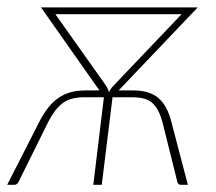

<svg xmlns="http://www.w3.org/2000/svg" viewBox="-33 -514 602 534"><path d="M255 -285.5Q261 -277 264.8 -270.8Q268.5 -264.5 270 -257.5Q273 -264.5 278.2 -270.8Q283.5 -277 292 -285.5L472 -474.5H121ZM337.5 -262.5Q360 -262.5 377 -257.5Q394 -252.5 406.8 -242Q419.5 -231.5 428.8 -214.5Q438 -197.5 444 -173.5L489.5 0H470Q463 0 460.5 -7L420 -169.5Q414.5 -191.5 407 -205.8Q399.5 -220 389.5 -228.5Q379.5 -237 365.8 -240.2Q352 -243.5 333.5 -243.5H280L250 0H226.5L256 -243.5H202.5Q184.5 -243.5 170 -240.2Q155.5 -237 143.2 -228.5Q131 -220 120.2 -205.8Q109.5 -191.5 98.5 -169.5L18 -7Q13.5 0 7 0H-13L75.5 -173.5Q87.5 -197.5 101 -214.5Q114.5 -231.5 130 -242Q145.5 -252.5 163.8 -257.5Q182 -262.5 204 -262.5H243.5L81 -493.5H517L297 -262.5Z"/></svg>

Font: Lato ExtraLight
Style: Italic
Weight: 275
Italic angle: -7°
Designer: Lukasz Dziedzic with Adam Twardoch and Botio Nikoltchev
Foundry: tyPoland Lukasz Dziedzic
Version: Version 2.015; 2015-08-06; http://www.latofonts.com/